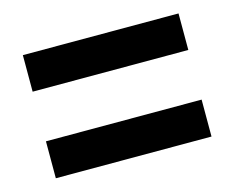

<svg xmlns="http://www.w3.org/2000/svg" viewBox="-57 -585 571 467"><g transform="rotate(-15 228.5 -352.0)"><path d="M32 -415H424V-507H32ZM32 -197H424V-290H32Z"/></g></svg>

Font: Noto Sans Khmer ExtraCondensed SemiBold
Style: Regular
Weight: 600
Width: 2
Designer: Danh Hong and the Monotype Design Team
Foundry: Monotype Imaging Inc.
Version: Version 2.004